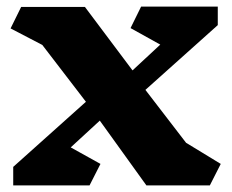

<svg xmlns="http://www.w3.org/2000/svg" viewBox="-20 -559 702 581"><path d="M615 2H423L282 -194L194 -113L284 -63L251 2H20V-54L240 -251L108 -423L12 -473L44 -538H237L381 -346L465 -424L375 -474L407 -539H639V-483L420 -287L543 -127L648 -63Z"/></svg>

Font: Inknut Antiqua
Style: Bold
Weight: 700
Designer: Claus Eggers Sørensen
Foundry: Claus Eggers Sørensen
Version: Version 1.003; ttfautohint (v1.8.2) -l 8 -r 50 -G 200 -x 14 